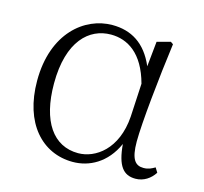

<svg xmlns="http://www.w3.org/2000/svg" viewBox="-84 -615 766 722"><g transform="rotate(15 299.5 -254.0)"><path d="M257 14C320 14 386 -19 422 -100C429 -16 454 14 501 14C533 14 559 -4 575 -29L564 -47C550 -39 539 -33 520 -33C488 -33 470 -53 470 -123C470 -194 489 -377 507 -511L497 -518L445 -504L435 -406C400 -488 342 -522 269 -522C161 -522 49 -432 49 -247C49 -81 138 14 257 14ZM431 -337 424 -207C415 -78 335 -23 268 -23C171 -23 113 -106 113 -253C113 -419 189 -486 273 -486C338 -486 401 -448 431 -337Z"/></g></svg>

Font: Noto Serif CJK HK ExtraLight
Style: Regular
Weight: 200
Designer: Ryoko NISHIZUKA 西塚涼子 (kana & ideographs); Frank Grießhammer (Latin, Greek & Cyrillic); Wenlong ZHANG 张文龙 (bopomofo); San
Foundry: Adobe
Version: Version 2.001;hotconv 1.1.0;makeotfexe 2.6.0